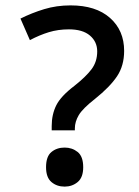

<svg xmlns="http://www.w3.org/2000/svg" viewBox="-20 -774 515 713"><path d="M242 -754Q336 -754 388.5 -707.5Q441 -661 441 -585Q441 -530 414.5 -490.5Q388 -451 333 -407Q287 -371 272.5 -346.5Q258 -322 258 -297V-290H172V-306Q172 -349 189 -383Q206 -417 256 -455Q299 -489 320 -517Q341 -545 341 -583Q341 -619 314 -642Q287 -665 236 -665Q196 -665 161.5 -654.5Q127 -644 91 -625L56 -705Q98 -726 144 -740Q190 -754 242 -754ZM220 -81Q191 -81 171 -98Q151 -115 151 -153Q151 -193 171 -209.5Q191 -226 220 -226Q248 -226 268.5 -209.5Q289 -193 289 -153Q289 -115 268.5 -98Q248 -81 220 -81Z"/></svg>

Font: Noto Sans Telugu UI Medium
Style: Regular
Weight: 500
Designer: Jelle Bosma - Monotype Design Team
Foundry: Monotype Imaging Inc.
Version: Version 2.005; ttfautohint (v1.8.4.7-5d5b)